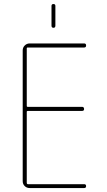

<svg xmlns="http://www.w3.org/2000/svg" viewBox="-20 -950 540 970"><path d="M129.9 0Q115.2 0 105 -9.8Q94.7 -19.5 94.7 -35.2V-695.3Q94.7 -710 105 -720.2Q115.2 -730.5 129.9 -730.5H405.3Q415 -730.5 415 -720.2Q415 -710 405.3 -710H120.1Q115.2 -710 115.2 -705.1V-415Q115.2 -410.2 120.1 -410.2H394.5Q404.3 -410.2 404.8 -399.9Q405.3 -389.6 394.5 -389.6H120.1Q115.2 -389.6 115.2 -384.8V-25.4Q115.2 -20.5 120.1 -19.5H405.3Q415 -19.5 415 -9.8Q415 0 405.3 0ZM240.2 -820.3V-919.9Q240.2 -929.7 250 -929.7Q259.8 -929.7 259.8 -919.9V-820.3Q259.8 -809.6 250 -809.6Q240.2 -809.6 240.2 -820.3Z"/></svg>

Font: Rounded-L Mgen+ 2m thin
Style: Regular
Weight: 100
Designer: [Source Han Sans]
Ryoko NISHIZUKA  (kana & ideographs); Paul D. Hunt (Latin, Greek & Cyrillic); Wenlong ZHANG  (bopomofo
Version: Version 1.059.20150602